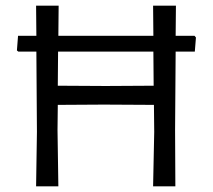

<svg xmlns="http://www.w3.org/2000/svg" viewBox="-20 -661 755 681"><path d="M188 -641 187 -534H524L523 -641H604L603 -534H670L675 -528L671 -478H603L601 -200L602 0H523L527 -193L526 -289L348 -290L185 -289L184 -200L187 0H108L111 -193L109 -478H45L40 -482L44 -534H109L108 -641ZM355 -356 525 -357 524 -478H186L185 -357Z"/></svg>

Font: Alegreya Sans SC
Style: Regular
Weight: 400
Designer: Juan Pablo del Peral
Foundry: Huerta Tipografica
Version: Version 2.007